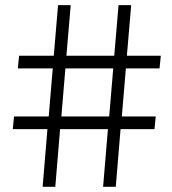

<svg xmlns="http://www.w3.org/2000/svg" viewBox="-20 -721 665 741"><path d="M193.4 0H144.5L163.1 -222.7H29.3L34.2 -271.5H168L183.6 -457H48.8L53.7 -505.9H187.5L204.1 -701.2H252.9L236.3 -505.9H420.9L437.5 -701.2H486.3L469.7 -505.9H600.6L595.7 -457H465.8L450.2 -271.5H581.1L576.2 -222.7H445.3L426.8 0H377.9L396.5 -222.7H211.9ZM232.4 -457 216.8 -271.5H401.4L417 -457Z"/></svg>

Font: spinwerad
Style: Bold
Weight: 700
Width: 7
Version: Version 0.3